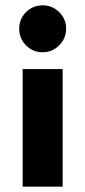

<svg xmlns="http://www.w3.org/2000/svg" viewBox="-20 -700 320 720"><path d="M52 -592Q52 -629 77.5 -654.5Q103 -680 140 -680Q176 -680 202 -654.5Q228 -629 228 -592Q228 -556 202 -530Q176 -504 140 -504Q103 -504 77.5 -530Q52 -556 52 -592ZM215 0H65V-441H215Z"/></svg>

Font: Puffins on Iceburgs(2)
Style: on-Iceburgs-Bold
Weight: 700
Version: Version 1.0